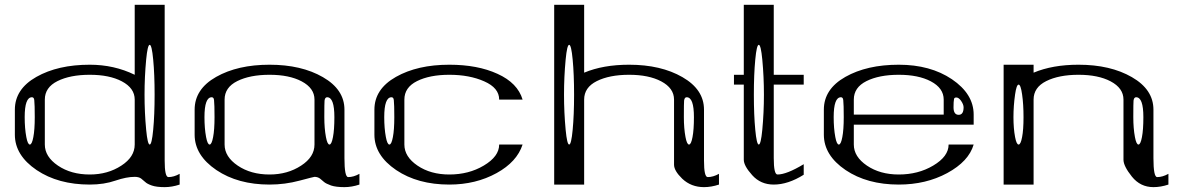

<svg xmlns="http://www.w3.org/2000/svg" viewBox="-20 -770 4915 801"><path d="M123 -351.6Q122.1 -364.3 113.3 -364.3Q83 -364.3 83 -281.2Q83 -234.4 89.8 -198.2Q95.7 -167 104.5 -167Q113.3 -167 119.1 -198.2Q125 -228.5 125 -281.2Q125 -334 123 -351.6ZM589.8 -521.5Q583 -449.2 583 -375Q583 -300.8 589.8 -228.5Q595.7 -167 604.5 -167Q613.3 -167 619.1 -228.5Q625 -290 625 -375Q625 -460 619.1 -521.5Q613.3 -583 604.5 -583Q595.7 -583 589.8 -521.5ZM667 -750V-99.6Q667 -31.2 682.6 -31.2Q705.1 -31.2 729.5 -44.9V0Q697.3 10.7 667 10.7Q632.8 10.7 613.3 3.9Q593.8 -2.9 585.9 -10.7Q578.1 -17.6 568.4 -25.4Q558.6 -32.2 542 -32.2Q507.8 -32.2 461.9 -16.6Q414.1 0 354.5 0Q222.7 0 132.8 -60.5Q42 -122.1 42 -208V-312.5Q42 -398.4 131.8 -449.2Q221.7 -500 354.5 -500Q456.1 -500 542 -458V-750ZM542 -167V-354.5Q542 -402.3 488.3 -430.7Q436.5 -458 354.5 -458Q272.5 -458 219.7 -431.6Q167 -405.3 167 -354.5V-167Q167 -116.2 221.7 -79.1Q276.4 -42 354.5 -42Q429.7 -42 486.3 -79.1Q542 -115.2 542 -167Z M1375 -281.2Q1375 -364.3 1344.7 -364.3Q1335.9 -364.3 1334 -350.6Q1333 -341.8 1333 -281.2Q1333 -234.4 1339.8 -198.2Q1345.7 -167 1354.5 -167Q1363.3 -167 1369.1 -198.2Q1375 -228.5 1375 -281.2ZM873 -351.6Q872.1 -364.3 863.3 -364.3Q833 -364.3 833 -281.2Q833 -234.4 839.8 -198.2Q845.7 -167 854.5 -167Q863.3 -167 869.1 -198.2Q875 -228.5 875 -281.2Q875 -334 873 -351.6ZM1292 -167V-354.5Q1292 -402.3 1238.3 -430.7Q1186.5 -458 1104.5 -458Q1022.5 -458 969.7 -431.6Q917 -405.3 917 -354.5V-167Q917 -116.2 971.7 -79.1Q1026.4 -42 1104.5 -42Q1179.7 -42 1236.3 -79.1Q1292 -115.2 1292 -167ZM792 -208V-312.5Q792 -398.4 881.8 -449.2Q971.7 -500 1104.5 -500Q1237.3 -500 1327.1 -448.2Q1417 -396.5 1417 -312.5V-110.4Q1417 -31.2 1432.6 -31.2Q1455.1 -31.2 1479.5 -44.9V0Q1447.3 10.7 1417 10.7Q1381.8 10.7 1361.3 3.9Q1339.8 -3.9 1332 -10.7Q1324.2 -17.6 1314.5 -25.4Q1304.7 -32.2 1292 -32.2Q1289.1 -32.2 1230.5 -16.6Q1168.9 0 1104.5 0Q972.7 0 882.8 -60.5Q792 -122.1 792 -208Z M1623 -351.6Q1622.1 -364.3 1613.3 -364.3Q1583 -364.3 1583 -281.2Q1583 -234.4 1589.8 -198.2Q1595.7 -167 1604.5 -167Q1613.3 -167 1619.1 -198.2Q1625 -228.5 1625 -281.2Q1625 -334 1623 -351.6ZM1542 -208V-312.5Q1542 -398.4 1631.8 -449.2Q1721.7 -500 1854.5 -500Q1972.7 -500 2055.7 -461.9Q2139.6 -423.8 2160.2 -354.5H2062.5Q2062.5 -403.3 2000 -430.7Q1938.5 -458 1854.5 -458Q1772.5 -458 1719.7 -431.6Q1667 -405.3 1667 -354.5V-167Q1667 -116.2 1721.7 -79.1Q1776.4 -42 1854.5 -42Q1935.5 -42 1998 -79.1Q2062.5 -117.2 2062.5 -167H2160.2Q2136.7 -94.7 2051.8 -47.9Q1964.8 0 1854.5 0Q1722.7 0 1632.8 -60.5Q1542 -122.1 1542 -208Z M2875 -281.2Q2875 -364.3 2844.7 -364.3Q2835.9 -364.3 2834 -350.6Q2833 -341.8 2833 -281.2Q2833 -234.4 2839.8 -198.2Q2845.7 -167 2854.5 -167Q2863.3 -167 2869.1 -198.2Q2875 -228.5 2875 -281.2ZM2339.8 -521.5Q2333 -449.2 2333 -375Q2333 -300.8 2339.8 -228.5Q2345.7 -167 2354.5 -167Q2363.3 -167 2369.1 -228.5Q2375 -290 2375 -375Q2375 -460 2369.1 -521.5Q2363.3 -583 2354.5 -583Q2345.7 -583 2339.8 -521.5ZM2417 -750V-466.8Q2496.1 -500 2604.5 -500Q2737.3 -500 2827.1 -448.2Q2917 -396.5 2917 -312.5V-99.6Q2917 -31.2 2932.6 -31.2Q2955.1 -31.2 2979.5 -44.9V0Q2947.3 10.7 2917 10.7Q2863.3 10.7 2826.2 -24.4Q2792 -57.6 2792 -83V-354.5Q2792 -402.3 2738.3 -430.7Q2686.5 -458 2604.5 -458Q2522.5 -458 2469.7 -431.6Q2417 -405.3 2417 -354.5V0H2292V-750Z M3160.2 -521.5Q3154.3 -583 3145.5 -583Q3136.7 -583 3130.9 -521.5Q3125 -460 3125 -375Q3125 -290 3130.9 -228.5Q3136.7 -167 3145.5 -167Q3154.3 -167 3160.2 -228.5Q3167 -300.8 3167 -375Q3167 -449.2 3160.2 -521.5ZM3208 -750V-458H3333V-417H3208V-110.4Q3208 -42 3223.6 -42Q3261.7 -42 3333 -85V-41Q3267.6 0 3208 0Q3153.3 0 3118.2 -39.1Q3083 -78.1 3083 -103.5V-417H3042V-458H3083V-750Z M4000 -322.3Q4000 -334 3989.3 -349.6Q3979.5 -363.3 3969.7 -363.3Q3960.9 -363.3 3960 -356.4Q3958 -346.7 3958 -322.3Q3958 -291 3979.5 -291Q4000 -291 4000 -322.3ZM3498 -351.6Q3497.1 -364.3 3488.3 -364.3Q3458 -364.3 3458 -281.2Q3458 -234.4 3464.8 -198.2Q3470.7 -167 3479.5 -167Q3488.3 -167 3494.1 -198.2Q3500 -228.5 3500 -281.2Q3500 -334 3498 -351.6ZM4042 -250H3542V-167Q3542 -116.2 3596.7 -79.1Q3651.4 -42 3729.5 -42Q3810.5 -42 3873 -79.1Q3937.5 -117.2 3937.5 -167H4042Q4021.5 -96.7 3931.6 -47.9Q3842.8 0 3729.5 0Q3597.7 0 3507.8 -60.5Q3417 -122.1 3417 -208V-312.5Q3417 -398.4 3506.8 -449.2Q3596.7 -500 3729.5 -500Q3861.3 -500 3951.2 -439.5Q4042 -377.9 4042 -292ZM3917 -292V-354.5Q3917 -402.3 3863.3 -430.7Q3811.5 -458 3729.5 -458Q3647.5 -458 3594.7 -431.6Q3542 -405.3 3542 -354.5V-292Z M4250 -281.2Q4250 -335 4244.1 -376Q4238.3 -417 4229.5 -417Q4220.7 -417 4214.8 -376Q4208 -328.1 4208 -281.2Q4208 -234.4 4214.8 -198.2Q4220.7 -167 4229.5 -167Q4238.3 -167 4244.1 -198.2Q4250 -228.5 4250 -281.2ZM4750 -281.2Q4750 -364.3 4719.7 -364.3Q4710.9 -364.3 4709 -350.6Q4708 -341.8 4708 -281.2Q4708 -234.4 4714.8 -198.2Q4720.7 -167 4729.5 -167Q4738.3 -167 4744.1 -198.2Q4750 -228.5 4750 -281.2ZM4292 -500V-466.8Q4371.1 -500 4479.5 -500Q4612.3 -500 4702.1 -448.2Q4792 -396.5 4792 -312.5V-110.4Q4792 -31.2 4807.6 -31.2Q4830.1 -31.2 4854.5 -44.9V0Q4822.3 10.7 4792 10.7Q4737.3 10.7 4702.1 -33.2Q4667 -77.1 4667 -103.5V-354.5Q4667 -402.3 4613.3 -430.7Q4561.5 -458 4479.5 -458Q4397.5 -458 4344.7 -431.6Q4292 -405.3 4292 -354.5V-79.1V0H4167V-500Z"/></svg>

Font: okolaksMetalik
Style: bold
Weight: 700
Width: 7
Version: Version 0.6